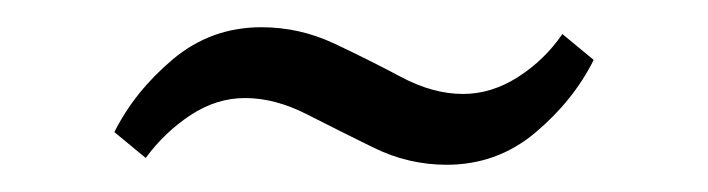

<svg xmlns="http://www.w3.org/2000/svg" viewBox="-20 -309 520 141"><path d="M308 -188Q280 -188 254.5 -200.5Q229 -213 205.5 -225Q182 -237 160 -237Q139 -237 120 -224.5Q101 -212 87 -193L64 -212Q79 -242 107 -265.5Q135 -289 172 -289Q200 -289 225.5 -277Q251 -265 274.5 -252.5Q298 -240 320 -240Q341 -240 360.5 -252.5Q380 -265 393 -284L416 -265Q401 -235 373 -211.5Q345 -188 308 -188Z"/></svg>

Font: Yrsa Light
Style: Regular
Weight: 300
Designer: Anna Giedrys (Yrsa+Rasa design), David Brezina (Yrsa art-direction, Rasa art-direction, design)
Foundry: Rosetta Type Foundry
Version: Version 2.004